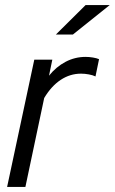

<svg xmlns="http://www.w3.org/2000/svg" viewBox="-20 -736 452 756"><path d="M8 0 115 -501H186L173 -438Q201 -473 238 -492.5Q275 -512 317 -512Q331 -512 346 -509.5Q361 -507 370 -503L356 -435Q346 -440 330 -443Q314 -446 299 -446Q256 -446 219 -421.5Q182 -397 154 -350L80 0ZM317 -716H412L267 -600H200Z"/></svg>

Font: Red Hat Display
Style: Italic
Weight: 400
Italic angle: -12°
Designer: Pentagram / MCKL
Foundry: Pentagram / MCKL
Version: Version 1.003; Red Hat Display Italic